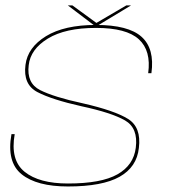

<svg xmlns="http://www.w3.org/2000/svg" viewBox="-20 -687 649 712"><path d="M232 4.5Q116.5 4.5 60.2 -40.8Q4 -86 22.5 -189.5H34.5Q17.5 -93.5 71.2 -50Q125 -6.5 232 -6.5Q355.5 -6.5 415.5 -40.5Q475.5 -74.5 483.5 -139Q493 -212 443.5 -240.5Q394 -269 282 -293Q172.5 -317.5 118.8 -345.5Q65 -373.5 74.5 -446.5Q82.5 -511 150.5 -552.8Q218.5 -594.5 336 -594.5Q456 -594.5 505 -550.5Q554 -506.5 541.5 -415.5H529.5Q541 -499 495 -541.2Q449 -583.5 336 -583.5Q222 -583.5 157.5 -544Q93 -504.5 86.5 -445.5Q78 -378.5 129 -352.8Q180 -327 286.5 -304Q405 -277 454.8 -246Q504.5 -215 495 -138.5Q487.5 -67.5 423.5 -31.5Q359.5 4.5 232 4.5ZM329 -593 231.5 -667H248.5L337.5 -602L448.5 -667H466L343.5 -593Z"/></svg>

Font: Anybody ExtraExpanded Thin
Style: Italic
Weight: 100
Width: 8
Italic angle: -10°
Designer: Tyler Finck
Foundry: Etcetera Type Company
Version: Version 1.010; ttfautohint (v1.8.3) -l 8 -r 50 -G 200 -x 14 